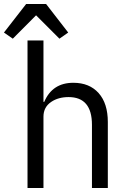

<svg xmlns="http://www.w3.org/2000/svg" viewBox="-53 -943 641 963"><path d="M85 -740.2V0H165V-357.9Q165 -405.8 204.1 -432.1Q239.7 -456.1 291 -456.1Q408.2 -456.1 408.2 -316.9V0H487.8V-331.1Q487.8 -424.3 441.7 -476.1Q395.5 -527.8 314.9 -527.8Q209.5 -527.8 168.9 -432.1H165V-740.2ZM178.2 -922.9H78.1L-33.2 -779.8L11.2 -749L127.9 -866.2L245.1 -749L289.1 -779.8Z"/></svg>

Font: Plexus Sans
Style: Regular
Weight: 400
Version: Version 2.001;PS 002.001;hotconv 1.0.70;makeotf.lib2.5.58329